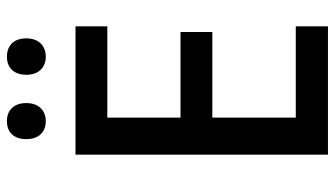

<svg xmlns="http://www.w3.org/2000/svg" viewBox="-222 -726 948 543"><g transform="rotate(-90 251.5 -454.0)"><path d="M130 -853C130 -816 152 -798 181 -798C209 -798 232 -816 232 -853C232 -891 209 -908 181 -908C152 -908 130 -891 130 -853ZM312 -853C312 -816 335 -798 363 -798C392 -798 415 -816 415 -853C415 -891 392 -908 363 -908C335 -908 312 -891 312 -853ZM449 0V-91H191V-327H433V-417H191V-624H449V-714H86V0Z"/></g></svg>

Font: Noto Sans Devanagari UI SemiCondensed Medium
Style: Regular
Weight: 500
Width: 4
Designer: Jelle Bosma - Monotype Design Team
Foundry: Monotype Imaging Inc.
Version: Version 2.004